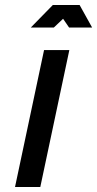

<svg xmlns="http://www.w3.org/2000/svg" viewBox="-20 -747 388 767"><path d="M298 -727 348 -637H256L232 -672L195 -637H103L191 -727ZM40 0 156 -547H257L141 0Z"/></svg>

Font: League Gothic Italic
Style: Regular
Weight: 400
Designer: Tyler Finck
Foundry: The League of Moveable Type
Version: Version 1.001;PS 001.001;hotconv 1.0.56;makeotf.lib2.0.21325